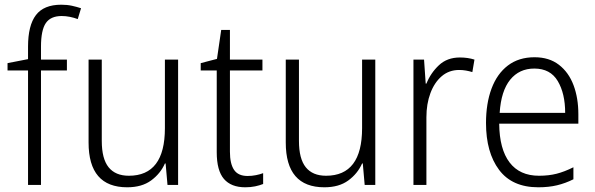

<svg xmlns="http://www.w3.org/2000/svg" viewBox="-20 -851 2526 815"><path d="M264 -552H154V-66H99V-552H12V-583L99 -600V-653Q99 -743 132.5 -787Q166 -831 240 -831Q265 -831 285.5 -826.5Q306 -822 324 -816L310 -770Q294 -776 276.5 -779.5Q259 -783 242 -783Q195 -783 174.5 -753Q154 -723 154 -653V-598H264Z M736 -598V-66H691L683 -157H680Q661 -114 621.5 -85Q582 -56 520 -56Q356 -56 356 -246V-598H412V-253Q412 -177 441 -141Q470 -105 527 -105Q680 -105 680 -307V-598Z M1031 -104Q1049 -104 1066.5 -107.5Q1084 -111 1097 -116V-70Q1082 -64 1063 -60Q1044 -56 1021 -56Q961 -56 930.5 -91.5Q900 -127 900 -205V-552H832V-583L901 -601L919 -724H956V-598H1094V-552H956V-207Q956 -156 973.5 -130Q991 -104 1031 -104Z M1573 -598V-66H1528L1520 -157H1517Q1498 -114 1458.5 -85Q1419 -56 1357 -56Q1193 -56 1193 -246V-598H1249V-253Q1249 -177 1278 -141Q1307 -105 1364 -105Q1517 -105 1517 -307V-598Z M1932 -607Q1966 -607 1994 -598L1985 -545Q1972 -549 1958 -551.5Q1944 -554 1929 -554Q1886 -554 1855 -527.5Q1824 -501 1807 -455.5Q1790 -410 1790 -353V-66H1735V-598H1780L1787 -496H1790Q1808 -541 1843 -574Q1878 -607 1932 -607Z M2249 -608Q2311 -608 2352.5 -576Q2394 -544 2414.5 -489.5Q2435 -435 2435 -366V-326H2099Q2100 -218 2143 -161.5Q2186 -105 2268 -105Q2309 -105 2342.5 -113.5Q2376 -122 2414 -141V-90Q2380 -73 2344.5 -64.5Q2309 -56 2265 -56Q2154 -56 2098.5 -130Q2043 -204 2043 -329Q2043 -412 2066.5 -475Q2090 -538 2136 -573Q2182 -608 2249 -608ZM2248 -560Q2184 -560 2145.5 -512.5Q2107 -465 2101 -372H2379Q2379 -454 2347.5 -507Q2316 -560 2248 -560Z"/></svg>

Font: Noto Sans Malayalam UI SemiCondensed Light
Style: Regular
Weight: 300
Width: 4
Designer: Jelle Bosma - Monotype Design Team
Foundry: Monotype Imaging Inc.
Version: Version 2.104; ttfautohint (v1.8.4.7-5d5b)